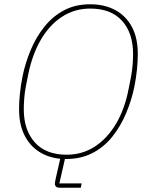

<svg xmlns="http://www.w3.org/2000/svg" viewBox="-20 -730 698 896"><path d="M361 126 357 146H259Q246 146 241 140.5Q236 135 236 128Q236 123 237.5 116Q239 109 241 99L261 11Q203 5 160 -23.5Q117 -52 93 -101.5Q69 -151 69 -220Q69 -255 73 -294Q77 -333 85 -373Q98 -436 123 -496Q148 -556 186.5 -604.5Q225 -653 278 -681.5Q331 -710 401 -710Q467 -710 517 -683.5Q567 -657 595 -605.5Q623 -554 623 -478Q623 -443 619 -404Q615 -365 607 -325Q594 -262 568.5 -201.5Q543 -141 504 -92Q465 -43 410 -15Q355 13 283 12L257 126ZM401 -690Q329 -690 270.5 -652.5Q212 -615 171.5 -546Q131 -477 112 -384L101 -329Q95 -298 93 -269.5Q91 -241 91 -220Q91 -123 142.5 -65.5Q194 -8 291 -8Q364 -8 422.5 -46Q481 -84 521.5 -152.5Q562 -221 580 -314L591 -369Q597 -401 599 -429Q601 -457 601 -478Q601 -576 549.5 -633Q498 -690 401 -690Z"/></svg>

Font: IBM Plex Sans Thin
Style: Italic
Weight: 250
Italic angle: -11.31°
Designer: Mike Abbink, Paul van der Laan, Pieter van Rosmalen
Foundry: Bold Monday
Version: Version 3.201